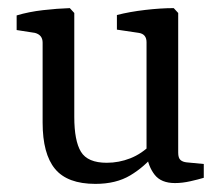

<svg xmlns="http://www.w3.org/2000/svg" viewBox="-20 -445 547 473"><path d="M362 -66Q336 -34 301 -13Q266 8 215 8Q146 8 115.5 -29Q85 -66 85 -143V-340Q85 -359 66 -364L21 -371V-407Q51 -416 86 -420Q121 -424 152 -425L163 -413V-157Q163 -98 179.5 -71Q196 -44 243 -44Q273 -44 301 -55Q329 -66 353 -90ZM482 -7Q469 -3 449 1.5Q429 6 411 6Q377 6 361 -14.5Q345 -35 341 -66V-341Q341 -361 322 -364L268 -372V-408Q299 -416 337.5 -420.5Q376 -425 408 -425L419 -413V-69Q419 -56 424.5 -51Q430 -46 440 -45L482 -41Z"/></svg>

Font: Yrsa
Style: Regular
Weight: 400
Designer: Anna Giedrys (Yrsa+Rasa design), David Brezina (Yrsa art-direction, Rasa art-direction, design)
Foundry: Rosetta Type Foundry
Version: Version 2.004